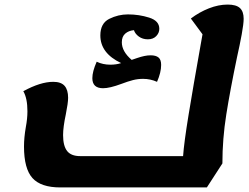

<svg xmlns="http://www.w3.org/2000/svg" viewBox="-20 -795 1091 840"><path d="M1046 -713Q1046 -691 1037.5 -644.5Q1029 -598 1017 -545Q987 -401 970 -294Q953 -187 953 -80L885 25H244Q159 25 122 -16Q85 -57 85 -154Q85 -193 93 -239Q100 -276 100 -308Q100 -365 82 -396Q157 -437 213 -437Q247 -437 262.5 -419.5Q278 -402 278 -367Q278 -345 268 -295Q256 -239 256 -204Q256 -157 273.5 -134.5Q291 -112 331 -112H781Q785 -170 805 -292.5Q825 -415 858 -600L866 -645L815 -714Q852 -742 894 -758.5Q936 -775 976 -775Q1013 -775 1029.5 -760Q1046 -745 1046 -713ZM685 -511Q685 -478 667 -437Q638 -450 606 -450Q583 -450 561.5 -444.5Q540 -439 511 -428Q460 -409 431 -409Q384 -409 384 -453Q384 -482 403 -525Q430 -512 463 -512Q489 -512 510 -519Q419 -562 419 -640Q419 -693 458 -712.5Q497 -732 540 -732Q588 -732 632.5 -718Q677 -704 677 -669Q677 -651 663.5 -637Q650 -623 627 -623Q604 -623 587.5 -635Q571 -647 566 -663Q543 -661 528 -648Q513 -635 513 -610Q513 -570 556 -533Q562 -535 579.5 -541Q597 -547 611.5 -550Q626 -553 639 -553Q662 -553 673.5 -543.5Q685 -534 685 -511Z"/></svg>

Font: Lemonada SemiBold
Style: Regular
Weight: 600
Designer: Mohamed Gaber (Arabic) Eduardo Tunni (Latin)
Foundry: Kief Type Foundry
Version: Version 3.006